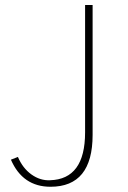

<svg xmlns="http://www.w3.org/2000/svg" viewBox="-20 -710 500 748"><path d="M22.5 -87.9 49.8 -98.6Q68.4 -54.7 102.5 -30.3Q136.7 -5.9 174.8 -7.8Q311.5 -11.7 311.5 -194.3V-690.4H340.8V-184.6Q340.8 17.6 176.8 17.6Q68.4 17.6 22.5 -87.9Z"/></svg>

Font: Gothic A1 Thin
Style: Regular
Weight: 250
Designer: HanYang I&C Co.,Ltd.
Foundry: HanYang I&C Co.,Ltd.
Version: Version 2.50